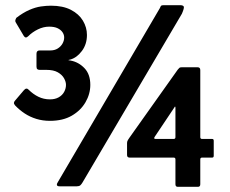

<svg xmlns="http://www.w3.org/2000/svg" viewBox="-20 -720 887 742"><path d="M667 2Q658 2 658 -8V-104Q658 -111 651 -111H481Q471 -111 471 -121V-168Q471 -174 475 -180Q479 -186 481 -189L667 -451Q671 -456 673.5 -458Q676 -460 682 -460H744Q754 -460 754 -449V-190Q754 -183 761 -183H800Q806 -183 806 -176V-118Q806 -111 800 -111H761Q754 -111 754 -104V-8Q754 2 745 2ZM581 -183H651Q658 -183 658 -190V-304Q658 -308 656.5 -308Q655 -308 654 -305L577 -190Q575 -186 576.5 -184.5Q578 -183 581 -183ZM173 -253Q145 -253 120.5 -260.5Q96 -268 75.5 -281.5Q55 -295 38 -313Q33 -319 34 -323.5Q35 -328 38 -331L72 -371Q82 -383 91 -373Q108 -356 128.5 -346Q149 -336 173 -336Q193 -336 207 -344Q221 -352 228 -365Q235 -378 235 -392Q235 -404 227.5 -417.5Q220 -431 203.5 -440.5Q187 -450 159 -450Q153 -450 147 -450Q141 -450 133 -450Q128 -450 124.5 -452.5Q121 -455 121 -463V-512Q121 -525 133 -525Q140 -525 151 -525Q162 -525 174 -525Q191 -525 203 -532.5Q215 -540 221.5 -551.5Q228 -563 228 -575Q228 -586 221.5 -595.5Q215 -605 202.5 -611Q190 -617 170 -617Q148 -617 126.5 -606.5Q105 -596 89 -580Q79 -570 72 -581L40 -635Q38 -639 40 -644.5Q42 -650 43 -651Q69 -671 93 -681.5Q117 -692 138 -695Q159 -698 177 -698Q223 -698 254 -682Q285 -666 300.5 -640Q316 -614 316 -585Q316 -549 296.5 -523Q277 -497 252 -490Q244 -488 244 -488Q244 -487 253 -486Q284 -480 306.5 -456.5Q329 -433 329 -392Q329 -357 310.5 -325Q292 -293 257.5 -273Q223 -253 173 -253ZM210 0Q201 0 200 -5Q199 -10 204 -17L598 -689Q601 -697 603.5 -698.5Q606 -700 615 -700H676Q687 -700 690 -695Q693 -690 683 -667L299 -15Q295 -8 290.5 -4Q286 0 277 0Z"/></svg>

Font: Glory ExtraBold
Style: Regular
Weight: 800
Designer: Robert Leuschke
Foundry: Robert Leuschke
Version: Version 1.011